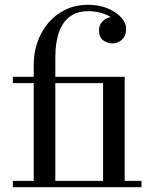

<svg xmlns="http://www.w3.org/2000/svg" viewBox="-20 -780 652 800"><path d="M120.5 0V-511.5Q120.5 -560.5 136.2 -605.2Q152 -650 181.5 -684.8Q211 -719.5 253 -739.8Q295 -760 347.5 -760Q393 -760 428.8 -745Q464.5 -730 485 -707.2Q505.5 -684.5 505.5 -661Q505.5 -630.5 488.2 -614.8Q471 -599 448 -599Q429.5 -599 411 -611.2Q392.5 -623.5 392.5 -653.5Q392.5 -671 401.2 -683.5Q410 -696 422.8 -702.5Q435.5 -709 448 -709Q468.5 -709 486.5 -696.2Q504.5 -683.5 504.5 -661H478.5Q478.5 -678.5 460.2 -695.2Q442 -712 412 -722.8Q382 -733.5 347.5 -733.5Q302.5 -733.5 272 -711.5Q241.5 -689.5 226 -646.5Q210.5 -603.5 210.5 -540V0ZM33.5 0V-26.5H569.5V0ZM409.5 0V-433.5H33.5V-460H499.5V0Z"/></svg>

Font: Bodoni Moda 9pt
Style: Regular
Weight: 400
Designer: Owen Earl
Foundry: indestructible type
Version: Version 2.005